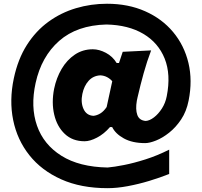

<svg xmlns="http://www.w3.org/2000/svg" viewBox="-20 -816 1055 1003"><path d="M542 167Q402.8 167 299.8 120.8Q196.8 74.7 133.3 -5.4Q69.8 -85.4 48.8 -188.7Q27.8 -292 52.2 -406.7Q73.7 -507.8 120.6 -581.3Q167.5 -654.8 233.2 -702.4Q298.8 -750 377 -773.2Q455.1 -796.4 538.6 -796.4Q649.9 -796.4 738 -757.3Q826.2 -718.3 884.3 -648.7Q942.4 -579.1 964.4 -487.3Q986.3 -395.5 965.3 -290.5Q954.1 -233.9 926.3 -192.1Q898.4 -150.4 863.5 -122.8Q828.6 -95.2 794.9 -81.8Q761.2 -68.4 738.3 -68.4Q671.4 -68.4 627.2 -92.8Q583 -117.2 565.9 -152.3H554.7Q523.4 -116.2 486.8 -97.2Q450.2 -78.1 421.9 -78.1Q358.9 -78.1 318.4 -116.5Q277.8 -154.8 263.2 -217.3Q248.5 -279.8 262.7 -352.1Q274.4 -409.2 302 -456.1Q329.6 -502.9 371.1 -530.8Q412.6 -558.6 464.8 -558.6Q498 -558.6 533.2 -540Q568.4 -521.5 589.4 -486.8H601.6L621.1 -545.4L769.5 -552.7Q747.6 -495.1 730.5 -433.6Q713.4 -372.1 699.2 -310.1L694.8 -290Q687 -244.1 697.3 -215.6Q707.5 -187 741.2 -184.1Q761.7 -185.5 784.4 -202.9Q807.1 -220.2 825.7 -249Q844.2 -277.8 851.1 -313.5Q873.5 -426.8 840.3 -509.8Q807.1 -592.8 728.8 -639.2Q650.4 -685.5 536.1 -688Q381.8 -684.1 289.1 -602.3Q196.3 -520.5 166 -382.3Q138.7 -258.3 173.3 -159.4Q208 -60.5 301 -2.2Q394 56.2 542 59.1Q576.2 56.2 627.4 46.1Q678.7 36.1 740 16.6Q801.3 -2.9 863.8 -34.2V92.8Q816.4 111.8 760 128.9Q703.6 146 647.2 156.5Q590.8 167 542 167ZM468.3 -210.9Q486.8 -212.9 504.4 -223.6Q522 -234.4 537.1 -256.8L566.4 -391.6Q555.7 -404.3 539.8 -412.8Q523.9 -421.4 503.9 -422.4Q466.8 -420.4 442.9 -393.8Q418.9 -367.2 410.2 -325.2Q400.9 -280.8 416.3 -246.8Q431.6 -212.9 468.3 -210.9Z"/></svg>

Font: Pinar DS4 ExtraBold
Style: Regular
Weight: 800
Designer: Amin Abedi
Version: Version 3.000